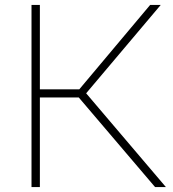

<svg xmlns="http://www.w3.org/2000/svg" viewBox="-20 -760 703 780"><path d="M610 0 300 -364H142V0H108V-740H142V-397H302L590 -740H633L330 -381L654 0Z"/></svg>

Font: Encode Sans Expanded Thin
Style: Regular
Weight: 250
Width: 7
Designer: Multiple Designers
Foundry: Impallari Type
Version: Version 2.000